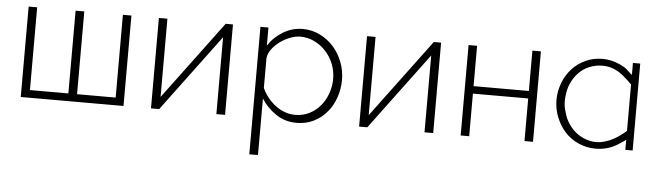

<svg xmlns="http://www.w3.org/2000/svg" viewBox="-47 -708 3735 1100"><g transform="rotate(5 1820.5 -158.0)"><path d="M79 0V-520H128V-44H349V-520H399V-44H621V-520H670V0Z M877 -70 1212 -520H1254V0H1204V-442L875 0H828V-520H877Z M1666 10Q1599 10 1546.5 -25.5Q1494 -61 1462 -112V213H1412V-520H1458V-416Q1490 -466 1542.5 -497.5Q1595 -529 1655 -529Q1709 -529 1755 -506Q1801 -483 1834 -445.5Q1867 -408 1885.5 -359Q1904 -310 1904 -259Q1904 -205 1887 -156Q1870 -107 1838.5 -70Q1807 -33 1763 -11.5Q1719 10 1666 10ZM1654 -35Q1699 -35 1736 -54Q1773 -73 1799 -104.5Q1825 -136 1839 -176.5Q1853 -217 1853 -259Q1853 -304 1837 -344.5Q1821 -385 1792.5 -416Q1764 -447 1726 -465.5Q1688 -484 1645 -484Q1618 -484 1587.5 -472.5Q1557 -461 1530 -441.5Q1503 -422 1484 -397Q1465 -372 1462 -344V-173Q1475 -144 1495 -119Q1515 -94 1540 -75Q1565 -56 1594 -45.5Q1623 -35 1654 -35Z M2074 -70 2409 -520H2451V0H2401V-442L2072 0H2025V-520H2074Z M2658 -288H2976V-520H3025V0H2976V-245H2658V0H2609V-520H2658Z M3556 -500H3598V0H3556V-58Q3541 -46 3510 -27Q3481 -9 3451 -1Q3419 8 3384 8Q3333 8 3286 -13Q3241 -33 3208 -69Q3177 -103 3157 -152Q3138 -199 3138 -252Q3138 -301 3157 -351Q3174 -396 3208 -433Q3239 -467 3285 -488Q3329 -508 3381 -508Q3430 -508 3478 -487Q3507 -474 3520 -463Q3552 -435 3556 -431ZM3483 -57Q3520 -77 3556 -109V-376Q3533 -400 3499 -428Q3479 -444 3456 -454Q3422 -469 3386 -469Q3384 -469 3382 -469Q3344 -469 3308 -454Q3274 -440 3248 -413Q3222 -386 3206 -350Q3191 -317 3187 -270Q3186 -259 3186 -248Q3186 -223 3191 -204Q3201 -166 3208 -151Q3224 -116 3251 -88Q3277 -61 3312 -46Q3349 -30 3382 -30Q3384 -30 3386 -30Q3410 -30 3436 -38Q3463 -46 3483 -57Z"/></g></svg>

Font: Oxford Sans
Style: Regular
Weight: 300
Designer: Matt McInerney, Pablo Impallari, Rodrigo Fuenzalida
Foundry: Matt McInerney, Pablo Impallari, Rodrigo Fuenzalida
Version: Version 3.000g; ttfautohint (v1.5) -l 8 -r 28 -G 28 -x 14 -D